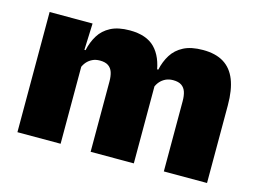

<svg xmlns="http://www.w3.org/2000/svg" viewBox="-75 -632 1016 760"><g transform="rotate(15 433.0 -252.0)"><path d="M823 0H646V-288Q646 -310 640.8 -325.8Q635.5 -341.5 623 -350Q610.5 -358.5 588.5 -358.5Q571 -358.5 557.8 -352Q544.5 -345.5 535.2 -334.8Q526 -324 521 -310.5L505.5 -383.5H520.5Q528 -418 545 -445.2Q562 -472.5 592.8 -488.5Q623.5 -504.5 672 -504.5Q724 -504.5 757.2 -484Q790.5 -463.5 806.8 -422.2Q823 -381 823 -318.5ZM223 0H46V-492.5H222L216.5 -352.5L223 -348ZM523 0H346V-288Q346 -310 340.8 -325.8Q335.5 -341.5 323 -350Q310.5 -358.5 288.5 -358.5Q271 -358.5 257.8 -352Q244.5 -345.5 235.2 -334.8Q226 -324 221 -310.5L194 -383.5H222.5Q230 -418 246.8 -445.2Q263.5 -472.5 294 -488.5Q324.5 -504.5 372 -504.5Q440.5 -504.5 475.2 -469Q510 -433.5 518.5 -366.5Q519.5 -356.5 521.2 -341Q523 -325.5 523 -314Z"/></g></svg>

Font: Anek Kannada Medium ExtraBold
Style: Regular
Weight: 800
Version: Version 1.003